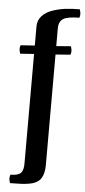

<svg xmlns="http://www.w3.org/2000/svg" viewBox="-63 -747 451 1022"><g transform="rotate(5 163.0 -236.0)"><path d="M326 -688Q326 -696 321 -713Q279 -713 246 -709Q213 -705 179 -694Q142 -682 120.5 -658.5Q99 -635 99 -602V-500L24 -495Q20 -488 20 -475Q20 -467 25 -450L99 -455V126Q100 165 85.5 180.5Q71 196 30 196Q26 203 26 216Q26 224 31 241Q66 241 77 240Q94 240 115.5 237.5Q137 235 151 231Q184 221 197 199Q213 172 213 130V-462L292 -468Q296 -475 296 -488Q296 -496 291 -513L213 -507V-598Q212 -637 235.5 -652.5Q259 -668 322 -668Q326 -675 326 -688Z"/></g></svg>

Font: Federant
Style: Regular
Weight: 400
Designer: Olexa M. Volochay, Alexei Vanyashin, Otto Ludwig Naegele
Foundry: Cyreal (www.cyreal.org)
Version: Version 1.011; ttfautohint (v1.4.1)